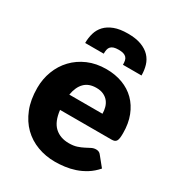

<svg xmlns="http://www.w3.org/2000/svg" viewBox="-177 -848 893 968"><g transform="rotate(30 269.5 -364.0)"><path d="M375 -321.5Q375 -340 370.2 -357.5Q365.5 -375 354.8 -388.8Q344 -402.5 326.5 -411Q309 -419.5 284 -419.5Q240 -419.5 215 -394.2Q190 -369 182 -321.5ZM180 -231.5Q187.5 -166.5 219.5 -137.2Q251.5 -108 302 -108Q329 -108 348.5 -114.5Q368 -121 383.2 -129Q398.5 -137 411.2 -143.5Q424 -150 438 -150Q456.5 -150 466 -136.5L511 -81Q487 -53.5 459.2 -36.2Q431.5 -19 402.2 -9.2Q373 0.5 343.8 4.2Q314.5 8 288 8Q233.5 8 185.8 -9.8Q138 -27.5 102.2 -62.5Q66.5 -97.5 45.8 -149.5Q25 -201.5 25 -270.5Q25 -322.5 42.8 -369Q60.5 -415.5 93.8 -450.5Q127 -485.5 174.2 -506Q221.5 -526.5 281 -526.5Q332.5 -526.5 375.2 -510.5Q418 -494.5 448.8 -464Q479.5 -433.5 496.8 -389.2Q514 -345 514 -289Q514 -271.5 512.5 -260.5Q511 -249.5 507 -243Q503 -236.5 496.2 -234Q489.5 -231.5 479 -231.5ZM285 -736Q332 -736 363.5 -724Q395 -712 414 -691.8Q433 -671.5 441 -644.5Q449 -617.5 449 -587H341Q341 -600.5 338.8 -611Q336.5 -621.5 330.2 -628.2Q324 -635 313 -638.5Q302 -642 285 -642Q267.5 -642 256.8 -638.5Q246 -635 239.8 -628.2Q233.5 -621.5 231.2 -611Q229 -600.5 229 -587H121Q121 -617.5 129 -644.5Q137 -671.5 156 -691.8Q175 -712 206.5 -724Q238 -736 285 -736Z"/></g></svg>

Font: Lato ExtraBold
Style: Regular
Weight: 800
Designer: Lukasz Dziedzic with Adam Twardoch and Botio Nikoltchev
Foundry: tyPoland Lukasz Dziedzic
Version: Version 2.015; 2015-08-06; http://www.latofonts.com/